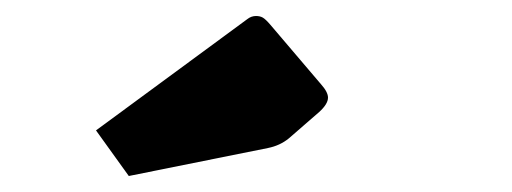

<svg xmlns="http://www.w3.org/2000/svg" viewBox="-20 -759 640 240"><path d="M100 -539ZM100 -596 289 -735Q294 -739 300 -739Q305 -739 308.5 -737Q312 -735 318 -728L381 -654Q390 -644 390 -637Q390 -629 379 -619L341 -586Q330 -577 315 -574L141 -539Z"/></svg>

Font: Changa Black
Style: Regular
Weight: 900
Designer: Eduardo Rodriguez Tunni
Foundry: Eduardo Rodriguez Tunni
Version: Version 2.001; ttfautohint (v1.5.10-5e6f)